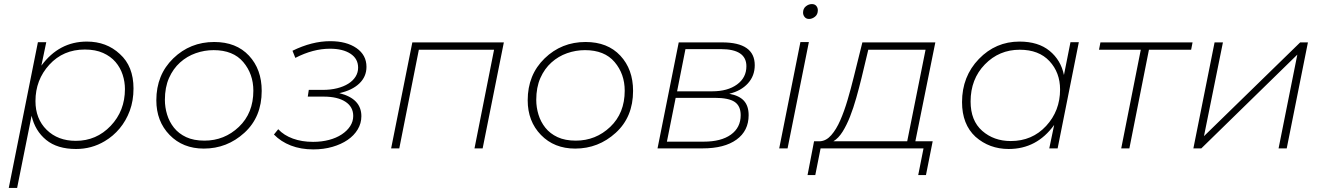

<svg xmlns="http://www.w3.org/2000/svg" viewBox="-20 -728 6495 942"><path d="M64 194H23L166 -521H207L183 -406Q270 -524 406 -524Q503 -524 568 -463Q635 -403 635 -294Q635 -234 616.8 -184.8Q598.5 -135.5 567 -97.8Q535.5 -60 494 -35.5Q430 3 353 3Q261 3 206.5 -41.5Q152 -86 135 -160ZM352 -37Q453 -37 523 -110.5Q593 -184 593 -291Q593 -326.5 581.8 -361.2Q570.5 -396 546.8 -423.8Q523 -451.5 485.8 -468.2Q448.5 -485 396 -485Q290 -485 222 -410.5Q154 -336 154 -232Q154 -145 209 -91Q264 -37 352 -37Z M980 1Q877 1 812 -66Q747 -133 747 -236Q747 -361 830 -441.5Q913 -522 1031 -522Q1139 -522 1201.5 -455Q1264 -388 1264 -282Q1264 -154 1179 -76.5Q1094 1 980 1ZM983 -38Q1081 -38 1152 -105.5Q1223 -173 1223 -283Q1223 -365 1173.5 -423.5Q1124 -482 1028 -482Q983 -482 940.2 -467Q897.5 -452 863.5 -421.5Q829.5 -391 809.2 -345.2Q789 -299.5 789 -238Q789 -201.5 799.8 -166Q810.5 -130.5 833.5 -101.5Q856.5 -72.5 893.5 -55.2Q930.5 -38 983 -38Z M1517 5Q1456 5 1407 -14Q1358 -33 1324 -68L1345 -94Q1373 -64 1417 -48Q1461 -32 1516 -32Q1558 -32 1594 -41.5Q1630 -51 1656.5 -68.5Q1683 -86 1698 -109Q1713 -132 1713 -159Q1713 -204 1674.5 -229Q1636 -254 1568 -254H1490L1495 -287H1564Q1602 -287 1634 -295Q1666 -303 1689 -317.5Q1712 -332 1724.5 -352Q1737 -372 1737 -396Q1737 -440 1699.5 -464.5Q1662 -489 1599 -489Q1516 -489 1429 -444L1415 -479Q1511 -526 1600 -526Q1680 -526 1729 -492Q1778 -458 1778 -400Q1778 -352 1743 -318.5Q1708 -285 1645 -271Q1753 -244 1753 -158Q1753 -123 1735 -93Q1717 -63 1685.5 -41.5Q1654 -20 1611 -7.5Q1568 5 1517 5Z M2003 -520H2452L2348 0H2308L2404 -484H2035L1939 0H1899Z M2802 1Q2699 1 2634 -66Q2569 -133 2569 -236Q2569 -361 2652 -441.5Q2735 -522 2853 -522Q2961 -522 3023.5 -455Q3086 -388 3086 -282Q3086 -154 3001 -76.5Q2916 1 2802 1ZM2805 -38Q2903 -38 2974 -105.5Q3045 -173 3045 -283Q3045 -365 2995.5 -423.5Q2946 -482 2850 -482Q2805 -482 2762.2 -467Q2719.5 -452 2685.5 -421.5Q2651.5 -391 2631.2 -345.2Q2611 -299.5 2611 -238Q2611 -201.5 2621.8 -166Q2632.5 -130.5 2655.5 -101.5Q2678.5 -72.5 2715.5 -55.2Q2752.5 -38 2805 -38Z M3310 -520H3523Q3683 -520 3683 -408Q3683 -356 3649.5 -319Q3616 -282 3558 -268Q3607 -259 3630 -233.5Q3653 -208 3653 -163Q3653 -86 3593.5 -43Q3534 0 3427 0H3206ZM3474 -280Q3550 -280 3596 -313.5Q3642 -347 3642 -403Q3642 -487 3517 -487H3343L3302 -280ZM3432 -33Q3518 -33 3566 -67.5Q3614 -102 3614 -163Q3614 -208 3584.5 -228Q3555 -248 3486 -248H3295L3252 -33Z M3949.5 -635Q3935.5 -635 3927.8 -644.5Q3920 -654 3920 -666Q3920 -686 3933.8 -697Q3947.5 -708 3963.5 -708Q3977.5 -708 3985 -699Q3992.5 -690 3992.5 -678Q3992.5 -657 3978.5 -646Q3964.5 -635 3949.5 -635ZM3844 0H3803L3907 -521.5H3948.5Z M3974 -35H4004Q4034 -37 4058.5 -65Q4083 -93 4102.5 -137.5Q4122 -182 4138.5 -238Q4155 -294 4169 -351L4211 -520H4569L4471 -35H4556L4523 131H4485L4511 0H4006L3980 131H3942ZM4521 -484H4240L4207 -346Q4195 -297 4181 -247.5Q4167 -198 4150.5 -156Q4134 -114 4114 -82Q4094 -50 4069 -35H4431Z M4929 3Q4834 3 4766 -57Q4700 -118 4700 -227Q4700 -353 4782.5 -438.5Q4865 -524 4982 -524Q5074 -524 5129.5 -478.5Q5185 -433 5200 -360L5232 -521H5273L5169 0H5128L5152 -115Q5067 3 4929 3ZM4939 -36Q5044 -36 5112.5 -110Q5181 -184 5181 -289Q5181 -372 5129 -428Q5077 -484 4983 -484Q4882 -484 4812 -412Q4742 -340 4742 -230Q4742 -136 4799 -86Q4856 -36 4939 -36Z M5481 0 5577 -484H5372L5379 -520H5831L5824 -484H5617L5521 0Z M5939 -520H5980L5887 -60L6359 -520H6397L6293 0H6253L6345 -460L5874 0H5835Z"/></svg>

Font: Argentum Sans ExtraLight
Style: Italic
Weight: 200
Italic angle: -11°
Designer: Julieta Ulanovsky (font), Cristiano Sobral (main changes and remaster)
Foundry: Julieta Ulanovsky (font), Cristiano Sobral (main changes and remaster)
Version: Version 2.007;June 15, 2022;FontCreator 14.0.0.2814 64-bit; 